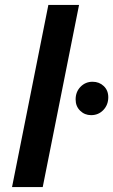

<svg xmlns="http://www.w3.org/2000/svg" viewBox="-20 -762 461 782"><path d="M29 0 177 -742H302L154 0ZM351 -293Q325 -293 306.5 -311Q288 -329 288 -357Q288 -388 308 -408.5Q328 -429 357 -429Q384 -429 402.5 -411.5Q421 -394 421 -366Q421 -335 401 -314Q381 -293 351 -293Z"/></svg>

Font: Montserrat Thin SemiBold
Style: Italic
Weight: 600
Italic angle: -11.3°
Version: Version 9.000